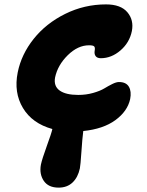

<svg xmlns="http://www.w3.org/2000/svg" viewBox="-20 -690 670 878"><path d="M248 168Q201.2 168 180.2 137Q159.2 106 167 63Q172.4 37.1 194.1 -22.5Q215.8 -82 219.2 -99.1V-100.1Q127.4 -125.5 85 -196Q42.5 -266.6 61 -358.9Q77.6 -441.4 134 -512.2Q190.4 -583 278.1 -626.5Q365.7 -669.9 464.8 -669.9Q532.2 -669.9 562.5 -634Q592.8 -598.1 583 -547.9Q572.3 -495.1 531 -459.5Q489.7 -423.8 440.9 -423.8Q424.3 -423.8 417.2 -433.6Q410.2 -443.4 413.1 -459Q415.5 -472.7 410.6 -477.8Q405.8 -482.9 387.2 -482.9Q335.9 -482.9 289.8 -437.5Q243.7 -392.1 231.9 -335.9Q224.6 -296.4 252.7 -276.1Q280.8 -255.9 337.9 -255.9Q374 -255.9 406.2 -265.1Q438.5 -274.4 456.5 -285.4Q474.6 -296.4 493.2 -305.7Q511.7 -314.9 523.9 -314.9Q556.6 -314.9 569.3 -293.5Q582 -272 575.2 -236.8Q563 -181.2 507.6 -140.6Q452.1 -100.1 360.8 -90.8Q356.4 -57.6 352.3 4.2Q348.1 65.9 345.2 80.1Q336.4 121.1 311.8 144.5Q287.1 168 248 168Z"/></svg>

Font: Shantell Sans Irregular Bouncy
Style: Italic
Weight: 800
Italic angle: -11.31°
Designer: Stephen Nixon, Anya Danilova, Shantell Martin
Foundry: Arrow Type
Version: Version 1.006;[9816181b4]